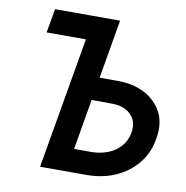

<svg xmlns="http://www.w3.org/2000/svg" viewBox="-79 -776 827 852"><g transform="rotate(10 334.5 -350.0)"><path d="M280 -332 423 -331Q460 -331 486 -317Q512 -303 524 -278.5Q536 -254 530 -218Q523 -182 500.5 -156.5Q478 -131 445 -118Q412 -105 374 -104H242L223 0H367Q439 0 498 -26.5Q557 -53 596 -102Q635 -151 644 -218Q655 -284 629 -332.5Q603 -381 551.5 -408Q500 -435 430 -435H298ZM259 -592 157 0H274L394 -700H101L82 -592Z"/></g></svg>

Font: Jost Medium
Style: Italic
Weight: 500
Italic angle: -5°
Version: Version 3.710